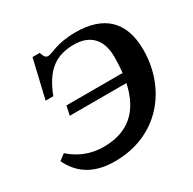

<svg xmlns="http://www.w3.org/2000/svg" viewBox="-151 -825 998 992"><g transform="rotate(-30 348.5 -329.0)"><path d="M263 11C522 11 677 -186 677 -416C677 -589 581 -669 418 -669C304 -669 260 -633 235 -633C217 -633 211 -651 205 -669H162L108 -440H154C204 -572 274 -618 379 -618C471 -618 529 -566 529 -459C529 -425 527 -394 524 -365H189L177 -310H515C483 -160 396 -83 250 -83C161 -83 98 -119 54 -158L18 -131C55 -53 124 11 263 11Z"/></g></svg>

Font: STIX Two Text
Style: Bold Italic
Weight: 700
Italic angle: -12°
Designer: Ross Mills, John Hudson & Paul Hanslow, Tiro Typeworks Ltd; with prior portions MicroPress Inc. and Coen Hoffman, Elsevi
Foundry: Tiro Typeworks Ltd
Version: Version 2.13 b171